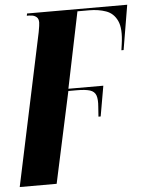

<svg xmlns="http://www.w3.org/2000/svg" viewBox="-63 -580 663 865"><g transform="rotate(-5 268.0 -148.0)"><path d="M137 -448Q140 -463 141.5 -475Q143 -487 143 -491Q143 -508 134 -515.5Q125 -523 114.5 -524.5Q104 -526 100 -526H90L92 -536H545L511 -334H501Q502 -341 503 -348Q504 -355 505 -362Q515 -431 498.5 -466.5Q482 -502 448 -514Q414 -526 372 -526H319L248 -182H406L382 -45H372Q373 -56 373.5 -67Q374 -78 375 -89Q378 -123 371.5 -141Q365 -159 344.5 -165.5Q324 -172 284 -172H247L158 240H-9Z"/></g></svg>

Font: Noto Serif Display ExtraCondensed Black
Style: Italic
Weight: 900
Width: 2
Italic angle: -12°
Designer: Monotype Design Team
Foundry: Monotype Imaging Inc.
Version: Version 2.009